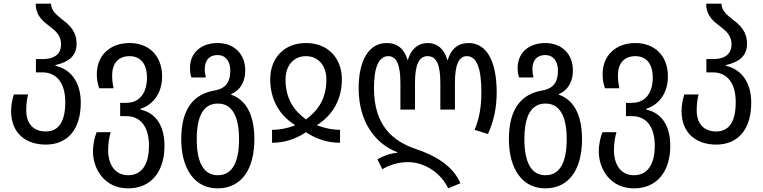

<svg xmlns="http://www.w3.org/2000/svg" viewBox="-20 -783 4186 1053"><path d="M231 10C348 10 423 -70 423 -220C423 -344 357 -407 284 -422V-426C357 -443 400 -476 400 -543C400 -609 363 -645 324 -674C289 -702 260 -725 260 -763H176C176 -694 218 -665 258 -634C288 -611 315 -586 315 -539C315 -492 285 -459 214 -459H177V-386H213C291 -386 338 -327 338 -223C338 -116 302 -62 231 -62C164 -62 124 -104 124 -177C124 -210 127 -236 134 -265H56C47 -235 41 -209 41 -173C41 -54 120 10 231 10Z M683 250C803 250 882 165 882 17C882 -104 826 -166 750 -182V-186C826 -211 869 -278 869 -364C869 -481 793 -547 691 -547C584 -547 511 -480 511 -376C511 -348 514 -329 524 -299H603C597 -328 595 -344 595 -370C595 -433 627 -475 690 -475C752 -475 786 -432 786 -357C786 -276 747 -219 673 -219H639V-146H673C749 -146 797 -90 797 16C797 119 757 178 683 178C602 178 573 106 573 43C573 1 580 -36 587 -58H510C500 -33 490 6 490 48C490 143 552 250 683 250Z M1173 250C1307 250 1375 142 1375 -19C1375 -134 1342 -230 1248 -264V-267C1305 -292 1325 -343 1325 -397C1325 -486 1265 -547 1173 -547C1084 -547 1022 -494 1022 -411C1022 -390 1024 -375 1030 -358H1109C1105 -374 1103 -386 1103 -403C1103 -453 1128 -481 1173 -481C1220 -481 1243 -444 1243 -397C1243 -342 1226 -299 1158 -287C1041 -267 974 -186 974 -19C974 142 1047 250 1173 250ZM1175 178C1095 178 1059 105 1059 -19C1059 -144 1094 -215 1175 -215C1254 -215 1291 -144 1291 -19C1291 106 1254 178 1175 178Z M1472 0C1539 0 1602 -20 1658 -58C1715 -20 1777 0 1845 0V-71C1806 -71 1769 -78 1720 -95V-98C1807 -153 1855 -241 1855 -348C1855 -461 1782 -547 1658 -547C1535 -547 1462 -461 1462 -348C1462 -241 1509 -153 1597 -98V-95C1548 -77 1511 -71 1472 -71ZM1658 -128C1593 -176 1546 -240 1546 -347C1546 -424 1591 -475 1658 -475C1725 -475 1770 -424 1770 -347C1770 -240 1723 -176 1658 -128Z M2438 250 2505 222C2464 125 2363 68 2260 34C2138 -8 2031 -91 2031 -299C2031 -414 2057 -475 2110 -475C2156 -475 2176 -425 2176 -328V-182H2256V-328C2256 -428 2278 -475 2325 -475C2375 -475 2395 -426 2395 -328V-182H2475V-328C2475 -427 2496 -475 2540 -475C2594 -475 2620 -411 2620 -277C2620 -204 2611 -139 2583 -71L2656 -48C2690 -123 2704 -195 2704 -277C2704 -446 2650 -547 2550 -547C2491 -547 2453 -513 2436 -455H2433C2417 -513 2379 -547 2325 -547C2273 -547 2234 -513 2217 -455H2215C2198 -513 2161 -547 2101 -547C2001 -547 1947 -449 1947 -299C1947 -112 2040 6 2159 52V55C2123 57 2079 73 2050 91L2077 145C2115 122 2166 106 2217 106C2304 106 2396 161 2438 250Z M2970 250C3104 250 3172 142 3172 -19C3172 -134 3139 -230 3045 -264V-267C3102 -292 3122 -343 3122 -397C3122 -486 3062 -547 2970 -547C2881 -547 2819 -494 2819 -411C2819 -390 2821 -375 2827 -358H2906C2902 -374 2900 -386 2900 -403C2900 -453 2925 -481 2970 -481C3017 -481 3040 -444 3040 -397C3040 -342 3023 -299 2955 -287C2838 -267 2771 -186 2771 -19C2771 142 2844 250 2970 250ZM2972 178C2892 178 2856 105 2856 -19C2856 -144 2891 -215 2972 -215C3051 -215 3088 -144 3088 -19C3088 106 3051 178 2972 178Z M3457 250C3577 250 3656 165 3656 17C3656 -104 3600 -166 3524 -182V-186C3600 -211 3643 -278 3643 -364C3643 -481 3567 -547 3465 -547C3358 -547 3285 -480 3285 -376C3285 -348 3288 -329 3298 -299H3377C3371 -328 3369 -344 3369 -370C3369 -433 3401 -475 3464 -475C3526 -475 3560 -432 3560 -357C3560 -276 3521 -219 3447 -219H3413V-146H3447C3523 -146 3571 -90 3571 16C3571 119 3531 178 3457 178C3376 178 3347 106 3347 43C3347 1 3354 -36 3361 -58H3284C3274 -33 3264 6 3264 48C3264 143 3326 250 3457 250Z M3908 10C4025 10 4100 -70 4100 -220C4100 -344 4034 -407 3961 -422V-426C4034 -443 4077 -476 4077 -543C4077 -609 4040 -645 4001 -674C3966 -702 3937 -725 3937 -763H3853C3853 -694 3895 -665 3935 -634C3965 -611 3992 -586 3992 -539C3992 -492 3962 -459 3891 -459H3854V-386H3890C3968 -386 4015 -327 4015 -223C4015 -116 3979 -62 3908 -62C3841 -62 3801 -104 3801 -177C3801 -210 3804 -236 3811 -265H3733C3724 -235 3718 -209 3718 -173C3718 -54 3797 10 3908 10Z"/></svg>

Font: Noto Sans Georgian Condensed
Style: Regular
Weight: 400
Width: 3
Designer: Monotype Design Team, Akaki Razmadze
Foundry: Google LLC
Version: Version 2.005